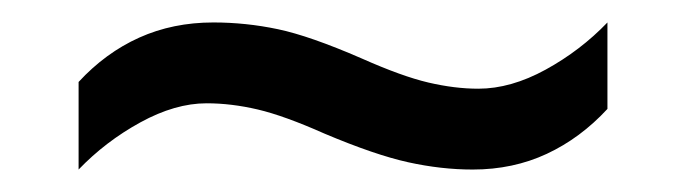

<svg xmlns="http://www.w3.org/2000/svg" viewBox="-20 -438 612 171"><path d="M269 -319Q233 -335 209.5 -340.5Q186 -346 164 -346Q136 -346 105 -329Q74 -312 50 -287V-365Q74 -391 104 -404.5Q134 -418 170 -418Q199 -418 227.5 -412Q256 -406 302 -386Q338 -370 361.5 -364.5Q385 -359 406 -359Q435 -359 466 -376Q497 -393 521 -418V-341Q497 -315 467 -301Q437 -287 401 -287Q373 -287 343.5 -293.5Q314 -300 269 -319Z"/></svg>

Font: Noto Sans Cherokee
Style: Regular
Weight: 400
Designer: Monotype Design Team
Foundry: Monotype Imaging Inc.
Version: Version 2.001